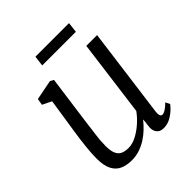

<svg xmlns="http://www.w3.org/2000/svg" viewBox="-197 -833 970 970"><g transform="rotate(-45 288.5 -347.5)"><path d="M187 10Q151 10 124 -2Q97 -14 82 -43Q67 -72 67 -123Q67 -140.5 68.2 -161.2Q69.5 -182 72 -205Q74.5 -228 77.5 -251.2Q80.5 -274.5 84 -296L113 -486L64 -510L70 -545L177 -566L196 -556L160 -292Q157.5 -270.5 154.8 -250.5Q152 -230.5 149.5 -211.5Q147 -192.5 145.5 -173.8Q144 -155 144 -136Q144 -99 153.2 -79.5Q162.5 -60 179.5 -53Q196.5 -46 219 -46Q247.5 -46 277.5 -61.8Q307.5 -77.5 334.2 -101.5Q361 -125.5 379 -151L433 -562H510L446 -80Q443.5 -61.5 447.5 -52.8Q451.5 -44 459 -44Q469 -44 482 -52Q495 -60 513 -78L525 -55Q521 -48.5 505.5 -33Q490 -17.5 466.8 -4.2Q443.5 9 416 9Q389 9 376.5 -9Q364 -27 369 -57Q369 -58.5 369.5 -62.5Q370 -66.5 370.8 -72Q371.5 -77.5 372 -83.2Q372.5 -89 373 -94L372 -95Q356.5 -75.5 337 -56.8Q317.5 -38 294 -23Q270.5 -8 243.8 1Q217 10 187 10ZM212.5 -705H452.5L446 -649.5H205.5Z"/></g></svg>

Font: Merriweather Light 18pt Light
Style: Italic
Weight: 300
Italic angle: -7.8°
Version: Version 2.101